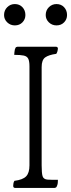

<svg xmlns="http://www.w3.org/2000/svg" viewBox="-35 -1005 350 945"><path d="M40 -80Q30 -80 30 -90Q30 -94 31 -101.5Q32 -109 36 -115Q77 -120 93.5 -137Q110 -154 110 -191V-678Q110 -704 104 -716Q98 -728 82 -731.5Q66 -735 35 -735Q35 -740 36 -748Q37 -756 38 -761Q41 -772 45.5 -773.5Q50 -775 51 -775H240Q250 -775 250 -765Q250 -761 248 -753.5Q246 -746 242 -740Q205 -735 187.5 -722.5Q170 -710 170 -675V-191Q170 -153 174.5 -138Q179 -123 198 -121Q205 -120 222.5 -120Q240 -120 250 -120Q250 -115 249.5 -107Q249 -99 247 -94Q244 -84 240 -82Q236 -80 234 -80ZM38 -880Q16 -880 0.5 -895Q-15 -910 -15 -931Q-15 -954 0.5 -969.5Q16 -985 38 -985Q61 -985 75.5 -969.5Q90 -954 90 -931Q90 -910 75.5 -895Q61 -880 38 -880ZM243 -880Q221 -880 205.5 -895Q190 -910 190 -931Q190 -954 205.5 -969.5Q221 -985 243 -985Q266 -985 280.5 -969.5Q295 -954 295 -931Q295 -910 280.5 -895Q266 -880 243 -880Z"/></svg>

Font: Gowun Batang
Style: Regular
Weight: 400
Designer: Yanghee Ryu
Foundry: Yanghee Ryu
Version: Version 2.000